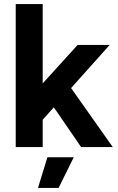

<svg xmlns="http://www.w3.org/2000/svg" viewBox="-20 -720 578 940"><path d="M183 -127 104 -218 360 -500H517ZM57 0V-700H189V0ZM377 0 211 -242 297 -333 532 0ZM166 200 212 50H341L267 200Z"/></svg>

Font: Figtree
Style: Bold
Weight: 700
Designer: Erik Kennedy
Foundry: Erik Kennedy
Version: Version 2.001;gftools[0.9.30]